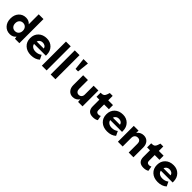

<svg xmlns="http://www.w3.org/2000/svg" viewBox="461 -2514 4277 4277"><g transform="rotate(45 2599.5 -375.0)"><path d="M419.9 0 413.1 -58.1Q358.9 9.8 265.1 9.8Q161.6 9.8 95.7 -62Q29.8 -133.8 29.8 -250Q29.8 -366.2 95.7 -438Q161.6 -509.8 265.1 -509.8Q355.5 -509.8 410.2 -445.8V-759.8H560.1V0ZM213.1 -155.8Q246.1 -120.1 299.8 -120.1Q353.5 -120.1 386.7 -155.8Q419.9 -191.4 419.9 -250Q419.9 -308.6 386.7 -344.2Q353.5 -379.9 299.8 -379.9Q246.1 -379.9 213.1 -344.2Q180.2 -308.6 180.2 -250Q180.2 -191.4 213.1 -155.8Z M919.4 -509.8Q1032.2 -509.8 1103.5 -437Q1174.8 -364.3 1174.8 -250V-220.2H802.7Q809.6 -174.8 849.4 -147.5Q889.2 -120.1 949.7 -120.1Q1032.7 -120.1 1093.8 -168L1143.6 -64Q1063.5 9.8 929.7 9.8Q803.7 9.8 726.6 -61.8Q649.4 -133.3 649.4 -250Q649.4 -366.7 723.6 -438.2Q797.9 -509.8 919.4 -509.8ZM806.6 -299.8H1028.8Q1022.5 -337.4 992.7 -358.6Q962.9 -379.9 919.4 -379.9Q877 -379.9 847.2 -358.4Q817.4 -336.9 806.6 -299.8Z M1268.6 -759.8H1418.5V0H1268.6Z M1546.4 -759.8H1696.3V0H1546.4Z M1820.3 -759.8H1960.4L1930.2 -480H1850.1Z M2245.1 9.8Q2166.5 9.8 2118.2 -45.2Q2069.8 -100.1 2069.8 -189.9V-500H2220.2V-220.2Q2220.2 -175.3 2243.7 -147.7Q2267.1 -120.1 2305.2 -120.1Q2348.1 -120.1 2374 -147.7Q2399.9 -175.3 2399.9 -220.2V-500H2549.8V0H2410.2L2403.8 -77.1Q2377.9 -35.6 2337.2 -12.9Q2296.4 9.8 2245.1 9.8Z M2619.6 -370.1V-500H2639.6Q2685.5 -500 2709.7 -517.6Q2733.9 -535.2 2748 -575.2L2770 -640.1H2859.9V-500H3009.8V-370.1H2859.9V-189.9Q2859.9 -152.8 2877.7 -136.5Q2895.5 -120.1 2930.7 -120.1Q2962.9 -120.1 2988.8 -137.2L3008.8 -22.9Q2958.5 9.8 2879.9 9.8Q2796.9 9.8 2753.4 -33.2Q2710 -76.2 2710 -160.2V-370.1Z M3319.3 -509.8Q3432.1 -509.8 3503.4 -437Q3574.7 -364.3 3574.7 -250V-220.2H3202.6Q3209.5 -174.8 3249.3 -147.5Q3289.1 -120.1 3349.6 -120.1Q3432.6 -120.1 3493.7 -168L3543.5 -64Q3463.4 9.8 3329.6 9.8Q3203.6 9.8 3126.5 -61.8Q3049.3 -133.3 3049.3 -250Q3049.3 -366.7 3123.5 -438.2Q3197.8 -509.8 3319.3 -509.8ZM3206.5 -299.8H3428.7Q3422.4 -337.4 3392.6 -358.6Q3362.8 -379.9 3319.3 -379.9Q3276.9 -379.9 3247.1 -358.4Q3217.3 -336.9 3206.5 -299.8Z M4004.4 -279.8Q4004.4 -326.2 3981.4 -353Q3958.5 -379.9 3914.6 -379.9Q3868.7 -379.9 3841.6 -350.8Q3814.5 -321.8 3814.5 -270V0H3664.6V-500H3814.5V-425.8Q3841.8 -467.3 3883.3 -488.5Q3924.8 -509.8 3974.6 -509.8Q4056.6 -509.8 4105.5 -455.1Q4154.3 -400.4 4154.3 -310.1V0H4004.4Z M4213.9 -370.1V-500H4233.9Q4279.8 -500 4304 -517.6Q4328.1 -535.2 4342.3 -575.2L4364.3 -640.1H4454.1V-500H4604V-370.1H4454.1V-189.9Q4454.1 -152.8 4471.9 -136.5Q4489.7 -120.1 4524.9 -120.1Q4557.1 -120.1 4583 -137.2L4603 -22.9Q4552.7 9.8 4474.1 9.8Q4391.1 9.8 4347.7 -33.2Q4304.2 -76.2 4304.2 -160.2V-370.1Z M4913.6 -509.8Q5026.4 -509.8 5097.7 -437Q5168.9 -364.3 5168.9 -250V-220.2H4796.9Q4803.7 -174.8 4843.5 -147.5Q4883.3 -120.1 4943.8 -120.1Q5026.9 -120.1 5087.9 -168L5137.7 -64Q5057.6 9.8 4923.8 9.8Q4797.9 9.8 4720.7 -61.8Q4643.6 -133.3 4643.6 -250Q4643.6 -366.7 4717.8 -438.2Q4792 -509.8 4913.6 -509.8ZM4800.8 -299.8H5022.9Q5016.6 -337.4 4986.8 -358.6Q4957 -379.9 4913.6 -379.9Q4871.1 -379.9 4841.3 -358.4Q4811.5 -336.9 4800.8 -299.8Z"/></g></svg>

Font: Gully
Style: Bold
Weight: 700
Designer: jaikishan Patel
Foundry: MagicType
Version: Version 1.000;Glyphs 3.2 (3242)